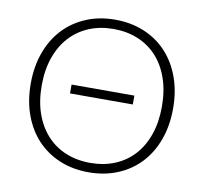

<svg xmlns="http://www.w3.org/2000/svg" viewBox="-80 -802 952 896"><g transform="rotate(10 396.0 -354.5)"><path d="M247 -382H544.5V-340H247ZM733 -354Q733 -272 708.5 -205.2Q684 -138.5 639.5 -91.2Q595 -44 532.8 -18.2Q470.5 7.5 395.5 7.5Q320.5 7.5 258.5 -18.2Q196.5 -44 152 -91.2Q107.5 -138.5 83 -205.2Q58.5 -272 58.5 -354Q58.5 -435.5 83 -502.2Q107.5 -569 152 -616.2Q196.5 -663.5 258.5 -689.5Q320.5 -715.5 395.5 -715.5Q470.5 -715.5 532.8 -689.8Q595 -664 639.5 -616.5Q684 -569 708.5 -502.2Q733 -435.5 733 -354ZM680 -354Q680 -428 659.5 -487Q639 -546 601.5 -587Q564 -628 511.5 -649.8Q459 -671.5 395.5 -671.5Q332.5 -671.5 280 -649.8Q227.5 -628 189.8 -587Q152 -546 131.2 -487Q110.5 -428 110.5 -354Q110.5 -279.5 131.2 -220.8Q152 -162 189.8 -121Q227.5 -80 280 -58.5Q332.5 -37 395.5 -37Q459 -37 511.5 -58.5Q564 -80 601.5 -121Q639 -162 659.5 -220.8Q680 -279.5 680 -354Z"/></g></svg>

Font: Lato Light
Style: Regular
Weight: 300
Designer: Lukasz Dziedzic
Foundry: tyPoland Lukasz Dziedzic
Version: Version 2.007; 2014-02-27